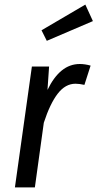

<svg xmlns="http://www.w3.org/2000/svg" viewBox="-20 -817 425 837"><path d="M375 -531 348 -447Q326 -452 309 -452Q265 -452 231.5 -408.5Q198 -365 171 -282L132 0H45L119 -527H194L187 -425Q214 -481 249 -509.5Q284 -538 328 -538Q350 -538 375 -531ZM385 -725 184 -639 161 -685 352 -797Z"/></svg>

Font: Fira Sans Condensed
Style: Italic
Weight: 400
Width: 3
Italic angle: -8°
Designer: bBox Type GmbH & Carrois Corporate GbR & Edenspiekermann AG
Foundry: bBox Type GmbH & Carrois Corporate GbR & Edenspiekermann AG
Version: Version 4.301